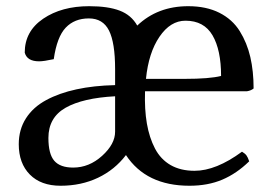

<svg xmlns="http://www.w3.org/2000/svg" viewBox="-20 -574 872 614"><path d="M348.1 -301.8V-353Q348.1 -437.5 328.6 -476.3Q309.1 -515.1 264.2 -515.1Q218.3 -515.1 190.2 -485.6Q162.1 -456.1 151.9 -384.8Q120.1 -377.9 105 -377.9Q66.4 -377.9 59.1 -405.8Q59.1 -474.1 118.2 -514.2Q177.2 -554.2 265.1 -554.2Q325.7 -554.2 362.8 -540Q399.9 -525.9 418.9 -492.2Q483.9 -554.2 582 -554.2Q639.6 -554.2 681.4 -533.2Q723.1 -512.2 746.6 -474.6Q770 -437 780.5 -391.6Q791 -346.2 791 -291Q782.7 -284.2 770 -282.2H443.8Q441.9 -224.1 449.7 -179Q457.5 -133.8 475.6 -99.1Q493.7 -64.5 525.6 -46.1Q557.6 -27.8 602.1 -27.8Q670.9 -27.8 753.9 -88.9Q763.7 -83 768.1 -77.1Q772.5 -71.3 776.9 -58.1Q736.8 -19 690.9 0.5Q645 20 585.9 20Q447.3 20 382.8 -78.1Q347.2 -31.2 293.5 -5.6Q239.7 20 173.8 20Q110.8 20 75.4 -15.9Q40 -51.8 40 -112.8Q40 -159.7 63 -195.6Q85.9 -231.4 127.7 -253.9Q169.4 -276.4 224.6 -288.3Q279.8 -300.3 348.1 -301.8ZM134.8 -132.8Q134.8 -81.5 153.6 -59.8Q172.4 -38.1 213.9 -38.1Q265.1 -38.1 306.6 -75.7Q348.1 -113.3 348.1 -152.8V-266.1Q245.1 -260.7 189.9 -229.5Q134.8 -198.2 134.8 -132.8ZM573.2 -507.8Q524.9 -507.8 490 -456.5Q455.1 -405.3 446.8 -321.8H570.8Q649.9 -321.8 687 -331.1Q687 -414.1 659.7 -460.9Q632.3 -507.8 573.2 -507.8Z"/></svg>

Font: Adamina
Style: Regular
Weight: 400
Designer: Cyreal (www.cyreal.org)
Foundry: Cyreal (www.cyreal.org)
Version: Version 1.010